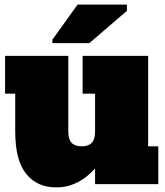

<svg xmlns="http://www.w3.org/2000/svg" viewBox="-20 -798 716 832"><path d="M276 -228Q276 -194 290.5 -179Q305 -164 334 -164Q363 -164 377.5 -179Q392 -194 392 -228V-392H338V-556H622V-164H666V0H392V-68Q380 -55 364.5 -41Q349 -27 329 -15Q309 -3 283 5.5Q257 14 223 14Q141 14 93.5 -44.5Q46 -103 46 -228V-392H2V-556H276ZM367 -611H207V-626L316 -778H530V-751Z"/></svg>

Font: Alfa Slab One
Style: Regular
Weight: 400
Designer: JM Sole
Foundry: JM Sole
Version: Version 1.001